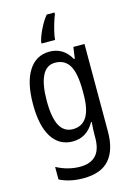

<svg xmlns="http://www.w3.org/2000/svg" viewBox="-146 -905 800 1152"><g transform="rotate(-15 254.0 -329.0)"><path d="M222 -613Q264 -613 297 -593.5Q330 -574 354 -532H359L369 -603H438V-59Q438 54 386.5 114Q335 174 224 174Q140 174 77 142V64Q148 102 224 102Q287 102 321 67Q355 32 355 -44V-61Q355 -76 356 -98Q357 -120 359 -140H355Q308 -56 220 -56Q137 -56 91.5 -127Q46 -198 46 -332Q46 -468 92.5 -540.5Q139 -613 222 -613ZM237 -540Q184 -540 157.5 -486.5Q131 -433 131 -331Q131 -227 158 -177Q185 -127 240 -127Q355 -127 355 -311V-335Q355 -443 326.5 -491.5Q298 -540 237 -540ZM313 -821Q305 -803 296.5 -775Q288 -747 281.5 -719Q275 -691 274 -672H190V-682Q197 -714 218.5 -758Q240 -802 265 -832H313Z"/></g></svg>

Font: Noto Sans Malayalam UI Condensed
Style: Regular
Weight: 400
Width: 3
Designer: Jelle Bosma - Monotype Design Team
Foundry: Monotype Imaging Inc.
Version: Version 2.104; ttfautohint (v1.8.4.7-5d5b)